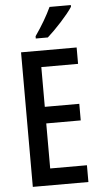

<svg xmlns="http://www.w3.org/2000/svg" viewBox="-62 -978 533 1015"><g transform="rotate(-5 204.5 -470.0)"><path d="M354 -931V-940H241C220 -895 191 -845 154 -792V-780H218C261 -818 328 -890 354 -931ZM365 0V-89H170V-328H353V-416H170V-627H365V-714H70V0Z"/></g></svg>

Font: Noto Sans Khmer ExtraCondensed Medium
Style: Regular
Weight: 500
Width: 2
Designer: Danh Hong and the Monotype Design Team
Foundry: Monotype Imaging Inc.
Version: Version 2.004